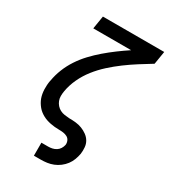

<svg xmlns="http://www.w3.org/2000/svg" viewBox="-225 -849 1049 1177"><g transform="rotate(30 300.0 -260.0)"><path d="M208 215V123H256Q270 123 284 120Q298 117 311 109Q324 101 332 88Q340 75 343 61Q345 46 339 32Q333 18 320 11Q307 4 292 2Q277 0 261.5 0Q246 0 230.5 -1.5Q215 -3 200 -6Q185 -9 171.5 -13.5Q158 -18 145 -25Q132 -32 120.5 -41Q109 -50 100 -61Q91 -72 83.5 -84.5Q76 -97 71 -111Q66 -125 63.5 -140Q61 -155 60.5 -170Q60 -185 61 -200.5Q62 -216 65 -232L66 -235Q73 -277 89.5 -318.5Q106 -360 131 -398Q156 -436 187.5 -469.5Q219 -503 254 -533Q289 -563 326 -590.5Q363 -618 401 -643H133L148 -735H582L567 -643Q524 -617 481.5 -590Q439 -563 398.5 -533Q358 -503 320.5 -469Q283 -435 252 -395.5Q221 -356 200 -311Q179 -266 171 -219Q168 -202 168 -184.5Q168 -167 174 -152Q180 -137 190.5 -125Q201 -113 215.5 -105.5Q230 -98 247 -95.5Q264 -93 281 -92H282Q306 -92 328.5 -89.5Q351 -87 371.5 -79Q392 -71 410 -58Q428 -45 439 -26.5Q450 -8 452 15Q454 38 451 61Q447 83 439 104.5Q431 126 417 144.5Q403 163 384 177.5Q365 192 343.5 200.5Q322 209 300 212Q278 215 256 215Z"/></g></svg>

Font: Iosevka SmBd Ex Obl
Style: Regular
Weight: 600
Width: 7
Italic angle: -9°
Monospace: yes
Designer: Belleve Invis
Foundry: Belleve Invis
Version: Version 32.5.0; ttfautohint (v1.8.4)